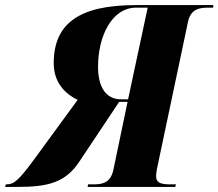

<svg xmlns="http://www.w3.org/2000/svg" viewBox="-75 -734 858 754"><path d="M-55 0H-7C112 0 182 -16 237 -100L393 -334H426L370 -66C359 -17 329 -10 293 -10H271L269 0H613L616 -10H594C557 -10 538 -16 538 -42C538 -49 539 -57 541 -69L663 -647C673 -697 706 -704 741 -704H762L763 -714H458C238 -714 136 -643 136 -486C136 -415 175 -368 230 -342L62 -112C-1 -26 -20 -10 -49 -10H-52ZM400 -344C339 -344 310 -395 310 -472C310 -590 363 -704 460 -704H505L428 -344Z"/></svg>

Font: Noto Serif Display SemiCondensed ExtraBold
Style: Italic
Weight: 800
Width: 4
Italic angle: -12°
Designer: Monotype Design Team
Foundry: Monotype Imaging Inc.
Version: Version 2.009